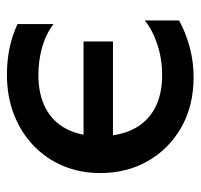

<svg xmlns="http://www.w3.org/2000/svg" viewBox="-32 -518 565 540"><g transform="rotate(-90 250.0 -247.5)"><path d="M303.3 15Q223.5 15 162.8 -19.3Q102.2 -53.6 68 -112.8Q33.8 -172.1 33.8 -247.5Q33.8 -304.4 54 -352.2Q74.2 -400.1 111.3 -435.5Q148.4 -471 199.1 -490.5Q249.8 -510 310.6 -510Q350.1 -510 385.5 -502.6Q420.9 -495.2 452.9 -480.2V-378.9Q425.1 -400.3 388 -410.9Q350.9 -421.5 309.6 -421.5Q254.8 -421.5 216.4 -401.3Q177.9 -381.1 157.8 -342.5Q137.7 -303.8 137.7 -248.1Q137.7 -192.6 157.8 -153.6Q177.8 -114.5 216.2 -94Q254.6 -73.5 309.3 -73.5Q354.7 -73.5 395 -86.8Q435.2 -100 462.9 -122.2V-25.8Q426.6 -6.1 386.2 4.5Q345.9 15 303.3 15ZM104.4 -211.8V-294.5H403.8V-211.8Z"/></g></svg>

Font: Geologica-Sharp
Style: Regular
Weight: 100
Designer: Sindre Bremnes, Frode Helland
Foundry: Monokrom Skriftforlag AS
Version: Version 1.010;gftools[0.9.28]